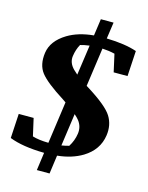

<svg xmlns="http://www.w3.org/2000/svg" viewBox="-131 -843 798 1033"><g transform="rotate(15 268.0 -326.5)"><path d="M278.3 -609.9Q246.1 -605.5 227.5 -599.6Q210.9 -570.3 205.6 -532.2Q200.2 -494.1 231.9 -462.4Q241.7 -452.6 254.4 -441.9ZM312 -61Q334 -95.7 339.8 -135.3Q345.7 -175.3 321.3 -207Q312.5 -218.3 295.9 -232.9L270.5 -51.8Q294.4 -55.7 312 -61ZM357.4 -670.9Q460.4 -668.5 525.9 -646L517.6 -504.4H440.4L418.5 -602.5Q385.7 -610.4 349.1 -612.3L318.8 -396.5Q323.7 -393.6 328.6 -390.6Q441.4 -320.3 470.7 -273.4Q500 -226.6 491.2 -166.5Q479 -83.5 401.4 -36.1Q343.3 -1 262.2 7.3L248 110.4H177.2L190.9 10.7Q69.8 8.8 -2.9 -20L4.9 -156.2H87.9L109.9 -59.1Q144.5 -48.3 199.2 -47.4L231.9 -281.2Q223.6 -287.1 214.8 -293Q112.8 -357.4 79.8 -399.9Q46.9 -442.4 56.6 -510.7Q66.4 -579.1 142.6 -625.5Q201.7 -661.1 286.6 -668.9L299.8 -762.7H370.6Z"/></g></svg>

Font: NoticiaText-BoldItalic
Style: Bold Italic
Weight: 700
Italic angle: -8°
Designer: JM Sole
Foundry: JM Sole
Version: Version 1.003